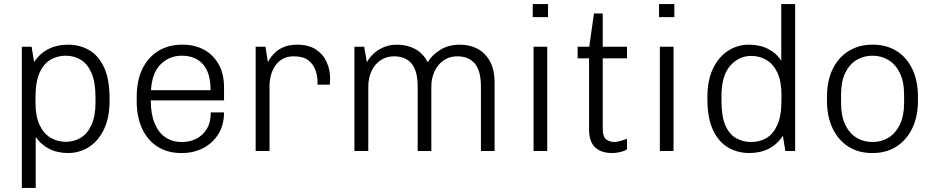

<svg xmlns="http://www.w3.org/2000/svg" viewBox="-20 -740 4586 941"><path d="M87 181V-511H135L147 -436Q175 -478 217 -499.5Q259 -521 314 -521Q370 -521 416 -495Q462 -469 489.5 -411Q517 -353 517 -258V-245Q517 -163 489.5 -106Q462 -49 416 -19.5Q370 10 314 10Q260 10 219.5 -11.5Q179 -33 155 -69V181ZM302 -45Q343 -45 376 -65Q409 -85 428.5 -128Q448 -171 448 -236V-262Q448 -338 428.5 -382.5Q409 -427 376 -447Q343 -467 302 -467Q262 -467 228.5 -448Q195 -429 174.5 -384.5Q154 -340 154 -263V-236Q154 -170 174 -127.5Q194 -85 228 -65Q262 -45 302 -45Z M867 10Q803 10 754 -20Q705 -50 677.5 -107.5Q650 -165 650 -247V-264Q650 -347 678.5 -404Q707 -461 757 -491Q807 -521 871 -521H877Q934 -521 979.5 -496.5Q1025 -472 1051.5 -425Q1078 -378 1078 -312V-248H719Q719 -182 737.5 -136.5Q756 -91 790 -67.5Q824 -44 872 -44Q910 -44 942 -60Q974 -76 993.5 -108Q1013 -140 1013 -189H1078Q1078 -127 1050 -82.5Q1022 -38 975.5 -14Q929 10 873 10ZM720 -298H1012Q1012 -384 974.5 -425.5Q937 -467 871 -467Q810 -467 767.5 -425Q725 -383 720 -298Z M1233 0V-511H1281L1293 -435Q1293 -436 1300.5 -449Q1308 -462 1324.5 -479Q1341 -496 1368.5 -508.5Q1396 -521 1437 -521Q1492 -521 1527.5 -498Q1563 -475 1580.5 -437Q1598 -399 1598 -354Q1598 -344 1597 -335.5Q1596 -327 1596 -325H1536V-342Q1536 -368 1526 -396.5Q1516 -425 1491 -444.5Q1466 -464 1420 -464Q1386 -464 1363 -450Q1340 -436 1326.5 -414Q1313 -392 1307 -368Q1301 -344 1301 -325V0Z M1717 0V-511H1765L1778 -435Q1801 -476 1840 -498.5Q1879 -521 1925 -521Q1975 -521 2014.5 -500Q2054 -479 2076 -435Q2097 -470 2137.5 -495.5Q2178 -521 2234 -521Q2283 -521 2321 -500.5Q2359 -480 2381.5 -439Q2404 -398 2404 -334V0H2337V-316Q2337 -393 2307 -428.5Q2277 -464 2221 -464Q2184 -464 2155.5 -445Q2127 -426 2110.5 -392Q2094 -358 2094 -315V0H2027V-316Q2027 -393 1997 -428.5Q1967 -464 1911 -464Q1874 -464 1845.5 -445Q1817 -426 1801 -392Q1785 -358 1785 -315V0Z M2595 0V-511H2662V0ZM2591 -656V-720H2666V-656Z M2978 10Q2946 10 2920.5 -1.5Q2895 -13 2881 -38.5Q2867 -64 2867 -104V-454H2811V-511H2868L2891 -674H2934V-511H3053V-454H2934V-112Q2934 -68 2952 -56Q2970 -44 2991 -44Q3002 -44 3021.5 -49.5Q3041 -55 3053 -60V-8Q3044 -2 3031 2Q3018 6 3004.5 8Q2991 10 2978 10Z M3214 0V-511H3281V0ZM3210 -656V-720H3285V-656Z M3652 10Q3596 10 3549.5 -16.5Q3503 -43 3475 -101.5Q3447 -160 3447 -254V-265Q3447 -347 3474.5 -404Q3502 -461 3548 -491Q3594 -521 3650 -521Q3704 -521 3745 -500Q3786 -479 3809 -442V-720H3877V0H3829L3817 -75Q3790 -33 3748.5 -11.5Q3707 10 3652 10ZM3662 -44Q3702 -44 3735.5 -63Q3769 -82 3789.5 -127Q3810 -172 3810 -249V-275Q3810 -342 3790 -384Q3770 -426 3736.5 -446Q3703 -466 3662 -466Q3601 -466 3558.5 -417.5Q3516 -369 3516 -270V-244Q3516 -168 3535.5 -124.5Q3555 -81 3588.5 -62.5Q3622 -44 3662 -44Z M4252 10Q4189 10 4139.5 -20.5Q4090 -51 4061.5 -109Q4033 -167 4033 -248V-263Q4033 -346 4062 -403.5Q4091 -461 4141 -491Q4191 -521 4254 -521H4260Q4324 -521 4373.5 -490.5Q4423 -460 4451 -402.5Q4479 -345 4479 -263V-248Q4479 -167 4450 -109Q4421 -51 4371.5 -20.5Q4322 10 4258 10ZM4256 -44Q4299 -44 4334 -65Q4369 -86 4390 -129Q4411 -172 4411 -235V-276Q4411 -340 4390 -382.5Q4369 -425 4334 -446Q4299 -467 4256 -467Q4213 -467 4178 -446Q4143 -425 4122.5 -382.5Q4102 -340 4102 -276V-235Q4102 -172 4122.5 -129Q4143 -86 4178 -65Q4213 -44 4256 -44Z"/></svg>

Font: Chivo ExtraLight
Style: Regular
Weight: 250
Designer: Hector Gatti
Foundry: Omnibus-Type
Version: Version 2.002